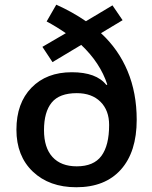

<svg xmlns="http://www.w3.org/2000/svg" viewBox="-20 -786 647 816"><path d="M561 -276.9Q561 -140.6 493.9 -65.4Q426.8 9.8 304.2 9.8Q189.5 9.8 119.6 -56.6Q49.8 -123 49.8 -234.9Q49.8 -347.7 113.8 -413.3Q177.7 -479 285.2 -479Q389.6 -479 432.1 -424.8L436 -426.8Q405.8 -519 325.2 -595.2L203.1 -522L160.2 -586.9L259.8 -645Q217.8 -673.8 178.2 -694.8L219.2 -766.1Q287.6 -735.4 345.2 -695.8L458 -763.2L501 -700.2L409.2 -645Q483.4 -576.7 522.2 -483.9Q561 -391.1 561 -276.9ZM443.8 -254.9Q443.8 -316.9 407 -353.5Q370.1 -390.1 306.2 -390.1Q232.4 -390.1 199.7 -350.1Q167 -310.1 167 -232.9Q167 -158.2 203.1 -118.7Q239.3 -79.1 306.2 -79.1Q378.4 -79.1 411.1 -123.5Q443.8 -168 443.8 -254.9Z"/></svg>

Font: CAA NEO Sans SemiBold
Style: Regular
Weight: 600
Version: Version 1.10